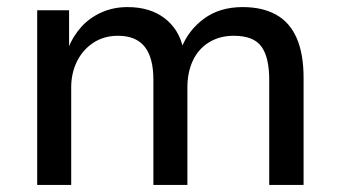

<svg xmlns="http://www.w3.org/2000/svg" viewBox="-20 -522 960 542"><path d="M85 0V-493H175V-387H173Q186 -420 209.5 -446Q233 -472 266.5 -487Q300 -502 340 -502Q403 -502 444 -471Q485 -440 497 -386H492Q511 -436 555.5 -469Q600 -502 665 -502Q721 -502 759.5 -480.5Q798 -459 817.5 -414.5Q837 -370 837 -302V0H740V-297Q740 -360 718 -390.5Q696 -421 640 -421Q600 -421 570 -402.5Q540 -384 524.5 -351Q509 -318 509 -275V0H413V-297Q413 -359 388.5 -390Q364 -421 313 -421Q273 -421 243 -401Q213 -381 197 -348Q181 -315 181 -276V0Z"/></svg>

Font: Nunito Sans 12pt ExtraLight 9pt Medium
Style: Regular
Weight: 500
Version: Version 3.101;gftools[0.9.27]